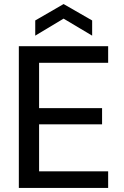

<svg xmlns="http://www.w3.org/2000/svg" viewBox="-20 -928 611 948"><path d="M73 0V-700H514V-618H173V-394H484V-314H173V-82H514V0ZM154 -752V-827L294 -908L435 -827V-752L294 -836Z"/></svg>

Font: DM Sans 16pt Medium
Style: Regular
Weight: 500
Version: Version 4.004;gftools[0.9.30]